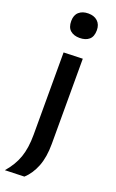

<svg xmlns="http://www.w3.org/2000/svg" viewBox="-177 -779 617 1017"><g transform="rotate(20 131.5 -270.0)"><path d="M0 195.5Q42 147.5 60.5 94.5Q79 41.5 79 -33V-497L186 -500.5V-20Q186 54.5 165.5 106.8Q145 159 109 192ZM131.5 -598Q99 -598 79.5 -614.8Q60 -631.5 60 -667.5Q60 -701 79.8 -718.5Q99.5 -736 132.5 -736Q165.5 -736 185 -717.8Q204.5 -699.5 204.5 -667.5Q204.5 -631.5 185 -614.8Q165.5 -598 131.5 -598Z"/></g></svg>

Font: Commissioner Medium
Style: Regular
Weight: 500
Designer: Kostas Bartsokas
Foundry: Kostas Bartsokas
Version: Version 1.000; ttfautohint (v1.8.3)